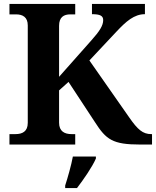

<svg xmlns="http://www.w3.org/2000/svg" viewBox="-20 -734 792 975"><path d="M28 0H362V-53H343C308 -53 280 -67 280 -111V-275L328 -318L462 -114C519 -25 552 0 692 0H752V-53H748C705 -53 679 -76 636 -138L434 -427L572 -574C620 -625 661 -662 716 -662V-714H447V-662C488 -662 504 -654 504 -632C504 -604 486 -576 444 -529L280 -344V-603C280 -647 304 -661 337 -661H362V-714H28V-661H62C95 -661 121 -647 121 -605V-110C121 -66 93 -53 59 -53H28ZM311 208V221H371C404 178 449 113 467 71V61H350C342 105 324 168 311 208Z"/></svg>

Font: Noto Serif Malayalam
Style: Bold
Weight: 700
Designer: Indian type Foundry, Jelle Bosma, Monotype Design Team
Foundry: Monotype Imaging Inc.
Version: Version 2.104